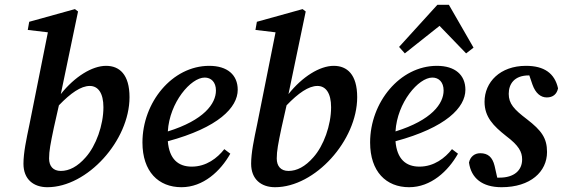

<svg xmlns="http://www.w3.org/2000/svg" viewBox="-20 -768 2351 802"><path d="M185 -106C185 -138 191 -168 205 -235L226 -328C275 -379 318 -409 355 -409C390 -409 412 -379 412 -320C412 -245 381 -159 338 -111C304 -72 269 -54 234 -54C202 -54 185 -74 185 -106ZM178 14C345 14 521 -181 521 -362C521 -457 479 -493 423 -493C365 -493 292 -448 234 -375L306 -720L293 -730L102 -677L96 -643L180 -633L103 -248C90 -186 78 -130 78 -84C78 -19 120 14 178 14Z M835 -444C862 -444 882 -425 882 -390C882 -335 832 -266 681 -219C688 -340 777 -444 835 -444ZM738 14C829 14 901 -53 942 -126L917 -145C888 -108 842 -72 781 -72C724 -72 687 -104 681 -178C892 -235 973 -319 973 -393C973 -455 930 -493 854 -493C699 -493 575 -340 575 -173C575 -51 642 14 738 14Z M1136 -106C1136 -138 1142 -168 1156 -235L1177 -328C1226 -379 1269 -409 1306 -409C1341 -409 1363 -379 1363 -320C1363 -245 1332 -159 1289 -111C1255 -72 1220 -54 1185 -54C1153 -54 1136 -74 1136 -106ZM1129 14C1296 14 1472 -181 1472 -362C1472 -457 1430 -493 1374 -493C1316 -493 1243 -448 1185 -375L1257 -720L1244 -730L1053 -677L1047 -643L1131 -633L1054 -248C1041 -186 1029 -130 1029 -84C1029 -19 1071 14 1129 14Z M1786 -444C1813 -444 1833 -425 1833 -390C1833 -335 1783 -266 1632 -219C1639 -340 1728 -444 1786 -444ZM1689 14C1780 14 1852 -53 1893 -126L1868 -145C1839 -108 1793 -72 1732 -72C1675 -72 1638 -104 1632 -178C1843 -235 1924 -319 1924 -393C1924 -455 1881 -493 1805 -493C1650 -493 1526 -340 1526 -173C1526 -51 1593 14 1689 14ZM1927 -545 1958 -569 1855 -748H1807L1647 -572L1671 -545L1816 -660Z M2265 -133C2265 -191 2242 -223 2181 -270C2127 -311 2105 -335 2105 -376C2105 -417 2128 -453 2189 -453H2191L2204 -415C2217 -378 2239 -361 2264 -361C2290 -361 2306 -375 2311 -399C2297 -462 2253 -493 2177 -493C2069 -493 2004 -425 2004 -343C2004 -279 2041 -242 2094 -200C2147 -160 2161 -134 2161 -102C2161 -56 2127 -26 2067 -26C2063 -26 2060 -26 2057 -26L2046 -75C2037 -112 2018 -128 1986 -128C1962 -128 1944 -113 1939 -89C1948 -24 1994 14 2075 14C2196 14 2265 -51 2265 -133Z"/></svg>

Font: Source Serif Pro Semibold
Style: Italic
Weight: 600
Italic angle: -12°
Designer: Frank Grießhammer
Foundry: Adobe Systems Incorporated
Version: Version 3.001;hotconv 1.0.111;makeotfexe 2.5.65597